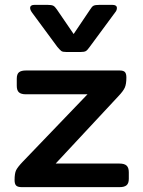

<svg xmlns="http://www.w3.org/2000/svg" viewBox="-20 -770 589 790"><path d="M216 -577 112 -718Q104 -729 104 -737Q104 -750 122 -750H175Q192 -750 199 -746.5Q206 -743 214 -731L283 -630L351 -731Q358 -743 365 -746.5Q372 -750 390 -750H442Q461 -750 461 -737Q461 -727 453 -718L349 -577Q340 -564 333.5 -560Q327 -556 311 -556H254Q238 -556 232.5 -560Q227 -564 216 -577ZM40 -29Q40 -56 46 -69Q52 -82 74 -105L340 -382H87Q67 -382 58 -390Q49 -398 49 -417V-446Q49 -465 58 -472.5Q67 -480 87 -480H472Q488 -480 494 -473.5Q500 -467 500 -451Q500 -424 493.5 -409.5Q487 -395 467 -374L209 -97H472Q492 -97 501 -88.5Q510 -80 510 -61V-34Q510 -16 501 -8Q492 0 472 0H70Q53 0 46.5 -6.5Q40 -13 40 -29Z"/></svg>

Font: Mitr
Style: Regular
Weight: 400
Designer: Thanarat Vachiruckul
Foundry: Cadson Demak
Version: Version 1.002